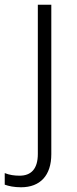

<svg xmlns="http://www.w3.org/2000/svg" viewBox="-72 -552 325 812"><path d="M17 240C98 240 145 190 145 100V-532H88V99C88 163 59 191 11 191C-12 191 -32 188 -52 180V229C-35 235 -13 240 17 240Z"/></svg>

Font: Noto Sans Ethiopic Light
Style: Regular
Weight: 300
Designer: Monotype Design Team
Foundry: Monotype Imaging Inc.
Version: Version 2.102